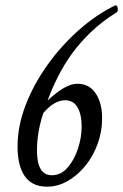

<svg xmlns="http://www.w3.org/2000/svg" viewBox="-20 -694 463 722"><path d="M157 8Q101 8 73.5 -31Q46 -70 46 -143Q46 -220 76.5 -299Q107 -378 159 -450.5Q211 -523 276.5 -581Q342 -639 412 -673Q413 -674 415 -674Q419 -674 421 -669Q423 -664 423 -658Q423 -650 418 -647Q334 -596 268.5 -515.5Q203 -435 159 -316Q191 -346 219 -362.5Q247 -379 271 -379Q316 -379 340 -342.5Q364 -306 364 -250Q364 -199 347 -152.5Q330 -106 300.5 -70Q271 -34 234 -13Q197 8 157 8ZM175 -35Q209 -35 234 -63.5Q259 -92 273 -134.5Q287 -177 287 -217Q287 -264 271.5 -290.5Q256 -317 225 -317Q184 -317 143 -269Q119 -197 119 -128Q119 -35 175 -35Z"/></svg>

Font: Junicode Two Beta Condensed
Style: Italic
Weight: 400
Width: 3
Italic angle: -9°
Version: Version 1.053; ttfautohint (v1.8.4)